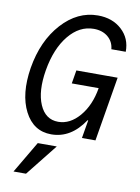

<svg xmlns="http://www.w3.org/2000/svg" viewBox="-103 -778 805 1104"><g transform="rotate(10 300.0 -226.0)"><path d="M297 -299 310 -377H551L488 0H409L427 -106H423Q346 10 231 10Q127 10 75.5 -90Q24 -190 49 -346Q76 -508 167.5 -609Q259 -710 378 -710Q463 -710 517.5 -660Q572 -610 571 -532H487Q483 -576 450.5 -603Q418 -630 368 -630Q284 -630 221.5 -553.5Q159 -477 137 -348Q116 -223 149.5 -145.5Q183 -68 258 -68Q327 -68 382 -132.5Q437 -197 454 -299ZM275 73 128 258H55L164 73Z"/></g></svg>

Font: CommitMono
Style: Italic
Weight: 400
Monospace: yes
Designer: Eigil Nikolajsen
Foundry: Eigil Nikolajsen
Version: Version 1.143